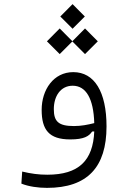

<svg xmlns="http://www.w3.org/2000/svg" viewBox="-20 -682 626 925"><path d="M206.5 223.1C401.4 223.1 493.2 123 493.2 -72.8C493.2 -240.2 434.6 -334.5 333 -334.5C237.8 -334.5 180.7 -249.5 180.7 -152.8C180.7 -56.2 216.3 -10.3 318.4 -10.3C385.3 -10.3 408.7 -25.9 423.8 -48.3L434.1 -48.8C428.2 91.8 359.4 159.7 208 159.7C165.5 159.7 130.4 154.8 86.9 144.5L83 202.6C118.2 216.8 164.1 223.1 206.5 223.1ZM434.1 -88.9C402.8 -81.1 371.6 -74.7 336.4 -74.7C261.7 -74.7 239.3 -96.7 239.3 -156.2C239.3 -218.8 272 -269 330.1 -269C394.5 -269 430.7 -207 434.1 -88.9ZM389.6 -421.4 451.2 -482.9 389.6 -544.9 328.6 -483.4 267.6 -544.9 206.1 -482.9 267.6 -421.4 328.6 -482.4ZM329.6 -543.5 388.7 -602.5 329.6 -662.1 270.5 -602.5Z"/></svg>

Font: Cascadia Mono Light
Style: Regular
Weight: 300
Monospace: yes
Designer: Aaron Bell
Foundry: Saja Typeworks
Version: Version 2404.023